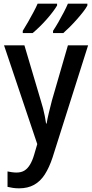

<svg xmlns="http://www.w3.org/2000/svg" viewBox="-20 -786 503 1046"><path d="M2 -539H113L202 -239Q209 -217 214.5 -196Q220 -175 224 -154Q228 -133 231 -113H234Q238 -138 246 -171Q254 -204 263 -239L350 -539H460L266 73Q248 127 224 164.5Q200 202 165.5 221Q131 240 84 240Q65 240 49.5 237.5Q34 235 21 232V148Q31 150 44 152Q57 154 70 154Q96 154 113.5 143Q131 132 144 110Q157 88 166 57L183 -1ZM456 -756Q449 -742 433.5 -722Q418 -702 398.5 -680Q379 -658 360 -639Q341 -620 325 -606H269V-618Q283 -639 298.5 -666Q314 -693 328 -720Q342 -747 350 -766H456ZM291 -756Q283 -742 268 -722Q253 -702 234 -680.5Q215 -659 195.5 -640Q176 -621 158 -606H104V-618Q118 -640 133 -666.5Q148 -693 162.5 -720Q177 -747 185 -766H291Z"/></svg>

Font: Noto Sans Display SemiCondensed Medium
Style: Regular
Weight: 500
Width: 4
Designer: Monotype Design Team
Foundry: Monotype Imaging Inc.
Version: Version 2.003